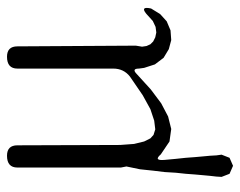

<svg xmlns="http://www.w3.org/2000/svg" viewBox="-88 -438 676 540"><g transform="rotate(-90 250.0 -168.0)"><path d="M25.4 85 27.3 64.5 29.3 42 31.2 16.6 34.2 -11.7 36.1 -43 40 -75.2 43.9 -112.3 51.8 -150.4 48.8 -166V-457Q48.8 -486.3 82 -486.3Q111.3 -486.3 111.3 -457L112.3 -168L115.2 -128.9L122.1 -100.6L130.9 -83L140.6 -74.2L156.2 -69.3L180.7 -72.3L212.9 -83L252 -104.5L304.7 -140.6Q327.1 -158.2 327.1 -187.5V-457Q327.1 -486.3 360.4 -486.3Q389.6 -486.3 389.6 -457L391.6 -124L388.7 -106.4L390.6 -93.8L395.5 -83L403.3 -75.2L415 -69.3L428.7 -66.4L444.3 -68.4L460.9 -76.2L481.4 -94.7Q502.9 -112.3 496.1 -81.1L480.5 -55.7L460 -37.1L434.6 -26.4L407.2 -24.4L381.8 -31.2L357.4 -45.9L338.9 -70.3L329.1 -100.6L327.1 -115.2Q327.1 -136.7 311.5 -121.1L268.6 -82L229.5 -52.7L192.4 -33.2L157.2 -24.4L122.1 -29.3L85.9 -53.7Q67.4 -75.2 70.3 -43L73.2 -11.7L76.2 16.6L78.1 42L80.1 64.5L82 85L83 102.5L85 117.2L76.2 139.6L53.7 149.4L31.2 139.6L22.5 117.2L23.4 102.5Z"/></g></svg>

Font: B2 Hana
Style: Regular
Weight: 500
Version: 2020-08-05; (max)